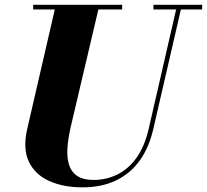

<svg xmlns="http://www.w3.org/2000/svg" viewBox="-20 -770 866 804"><path d="M326 14.5Q244.5 14.5 185.2 -12.5Q126 -39.5 100.5 -93.8Q75 -148 94 -230L214 -750H396.5L276.5 -240Q265.5 -193 262.5 -152.5Q259.5 -112 268.8 -81.2Q278 -50.5 303 -33.5Q328 -16.5 372.5 -16.5Q424.5 -16.5 470.8 -39Q517 -61.5 551.2 -108.8Q585.5 -156 602.5 -230L722 -750H742L622 -230Q604 -151.5 564.5 -97Q525 -42.5 465 -14Q405 14.5 326 14.5ZM119 -730.5V-750H491.5V-730.5ZM622.5 -730.5V-750H826.5V-730.5Z"/></svg>

Font: Bodoni Moda ExtraBold
Style: Italic
Weight: 800
Italic angle: -13°
Version: Version 2.005